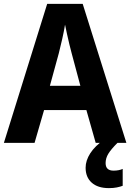

<svg xmlns="http://www.w3.org/2000/svg" viewBox="-20 -736 671 989"><path d="M473 0 425 -169H207L158 0H0L223 -716H406L631 0ZM349 -462Q344 -480 337.5 -507Q331 -534 325 -561.5Q319 -589 315 -609Q310 -577 300.5 -535Q291 -493 283 -462L237 -294H394ZM524 104Q524 143 565 143Q579 143 591.5 140.5Q604 138 612 134V221Q599 226 581.5 229.5Q564 233 541 233Q484 233 452.5 205Q421 177 421 128Q421 91 445 53.5Q469 16 519 -19L585 0Q552 33 538 56Q524 79 524 104Z"/></svg>

Font: Noto Sans Hebrew SemiCondensed
Style: Bold
Weight: 700
Width: 4
Designer: Monotype Design Team
Foundry: Monotype Imaging Inc.
Version: Version 2.004; ttfautohint (v1.8.4.7-5d5b)